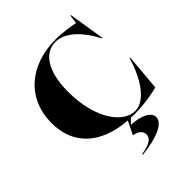

<svg xmlns="http://www.w3.org/2000/svg" viewBox="-279 -914 1310 1310"><g transform="rotate(-45 375.5 -259.5)"><path d="M474 15C585 15 665 -5 703 -14L726 -279H720C688 -164 606 3 492 3C382 3 261 -146 261 -415C261 -625 344 -716 440 -716C541 -716 629 -613 682 -508H687L645 -770H640L631 -707C597 -714 527 -727 454 -727C201 -727 30 -576 30 -342C30 -142 159 -6 411 13L365 106V109C411 117 434 139 434 170C434 205 405 230 319 244V251C474 234 565 190 565 134C565 87 501 53 406 49V47L439 14C451 15 462 15 474 15Z"/></g></svg>

Font: Nyght Serif Dark
Style: Regular
Weight: 800
Designer: Maksym Kobuzan
Version: Version 0.410;Glyphs 3.1.2 (3151)